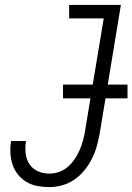

<svg xmlns="http://www.w3.org/2000/svg" viewBox="-20 -755 540 783"><path d="M181 8Q156 8 132 3.5Q108 -1 88 -13Q68 -25 53.5 -43Q39 -61 31.5 -83Q24 -105 22.5 -130Q21 -155 25 -179Q25 -179 25 -179Q25 -179 25 -180Q25 -180 25 -180Q25 -180 25 -180H86Q82 -155 84.5 -130.5Q87 -106 99.5 -86.5Q112 -67 134 -57Q156 -47 181 -47Q201 -47 221 -54Q241 -61 257 -75Q273 -89 285 -107Q297 -125 305 -143.5Q313 -162 318.5 -182Q324 -202 327 -222L403 -680H262V-735H473L387 -213Q382 -186 375 -160Q368 -134 355.5 -109Q343 -84 325 -61.5Q307 -39 284 -23Q261 -7 234 0.5Q207 8 181 8ZM237 -354V-410H500V-354Z"/></svg>

Font: Iosevka Slab Light Oblique
Style: Regular
Weight: 300
Italic angle: -9°
Monospace: yes
Designer: Belleve Invis
Foundry: Belleve Invis
Version: Version 11.1.1; ttfautohint (v1.8.3)